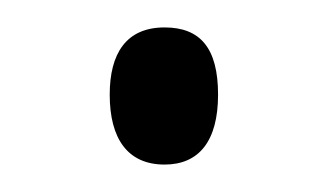

<svg xmlns="http://www.w3.org/2000/svg" viewBox="-20 -413 243 140"><path d="M60 -344C60 -312 73 -293 100 -293C125 -293 139 -310 139 -344C139 -378 126 -393 100 -393C72 -393 60 -374 60 -344Z"/></svg>

Font: Noto Sans Display Condensed Light
Style: Regular
Weight: 300
Width: 3
Designer: Monotype Design Team
Foundry: Monotype Imaging Inc.
Version: Version 1.900